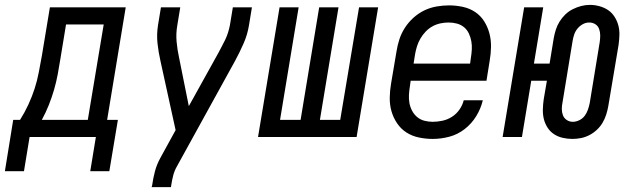

<svg xmlns="http://www.w3.org/2000/svg" viewBox="-63 -560 2583 785"><path d="M-43 140 -9 -70H19Q38 -100 53 -132.5Q68 -165 78.5 -197.5Q89 -230 95.5 -264Q102 -298 108 -331L141 -530H451L375 -70H419L384 140H306L329 0H58L35 140ZM108 -70H296L361 -460H207L184 -320Q179 -288 173 -256Q167 -224 158 -193Q149 -162 136.5 -130.5Q124 -99 108 -70Z M557 205 559 198Q563 169 570.5 140.5Q578 112 593 85L655 -28L593 -311Q585 -346 581 -382.5Q577 -419 583 -457L595 -530H674L662 -457Q656 -423 659 -390Q662 -357 669 -325L709 -126L830 -344Q837 -358 844.5 -371.5Q852 -385 858.5 -399Q865 -413 869.5 -427.5Q874 -442 877 -457L889 -530H967L955 -457Q949 -419 933 -382.5Q917 -346 898 -311L661 119Q650 138 645 158Q640 178 637 198L636 205Z M992 0 1080 -530H1158L1082 -70H1166L1242 -530H1321L1245 -70H1328L1405 -530H1483L1395 0Z M1706 8Q1677 8 1649 2Q1621 -4 1598.5 -18.5Q1576 -33 1560.5 -56Q1545 -79 1537.5 -105.5Q1530 -132 1530.5 -161Q1531 -190 1536 -219L1558 -349Q1562 -375 1570 -399.5Q1578 -424 1592.5 -446.5Q1607 -469 1627.5 -487.5Q1648 -506 1672 -517.5Q1696 -529 1722 -533.5Q1748 -538 1773 -538Q1801 -538 1829 -532Q1857 -526 1879.5 -511Q1902 -496 1916.5 -473Q1931 -450 1938 -423.5Q1945 -397 1944.5 -368Q1944 -339 1939 -311L1926 -230H1616L1613 -208Q1610 -190 1609 -172.5Q1608 -155 1611 -138.5Q1614 -122 1622 -107Q1630 -92 1642.5 -81.5Q1655 -71 1671.5 -66.5Q1688 -62 1706 -62Q1726 -62 1746.5 -66.5Q1767 -71 1785 -82.5Q1803 -94 1815.5 -112Q1828 -130 1833 -150H1911Q1903 -116 1884 -85Q1865 -54 1836.5 -32Q1808 -10 1774 -1Q1740 8 1706 8ZM1628 -300H1859L1862 -322Q1865 -340 1866 -357.5Q1867 -375 1864 -391.5Q1861 -408 1854 -423Q1847 -438 1834.5 -448.5Q1822 -459 1805.5 -463.5Q1789 -468 1771 -468Q1755 -468 1738 -464.5Q1721 -461 1705.5 -452.5Q1690 -444 1677.5 -431Q1665 -418 1656 -402.5Q1647 -387 1642 -371Q1637 -355 1634 -338Z M2277 8Q2257 8 2237.5 3.5Q2218 -1 2202 -11.5Q2186 -22 2175.5 -38.5Q2165 -55 2160.5 -73.5Q2156 -92 2156.5 -112.5Q2157 -133 2160 -154L2173 -230H2109L2071 0H1992L2080 -530H2158L2120 -300H2184L2201 -404Q2204 -421 2209.5 -438.5Q2215 -456 2225 -472Q2235 -488 2248.5 -501Q2262 -514 2279 -522.5Q2296 -531 2313.5 -535.5Q2331 -540 2349 -540Q2369 -540 2388.5 -534.5Q2408 -529 2423.5 -518.5Q2439 -508 2449.5 -491.5Q2460 -475 2465 -456.5Q2470 -438 2469.5 -417.5Q2469 -397 2466 -376L2424 -126Q2421 -109 2415.5 -91.5Q2410 -74 2400.5 -58Q2391 -42 2377 -29Q2363 -16 2346.5 -7.5Q2330 1 2312.5 4.5Q2295 8 2277 8ZM2279 -62Q2292 -62 2305.5 -68.5Q2319 -75 2327.5 -86.5Q2336 -98 2340.5 -111Q2345 -124 2348 -138L2389 -388Q2391 -402 2391 -415.5Q2391 -429 2386.5 -441.5Q2382 -454 2371 -461Q2360 -468 2346 -468Q2332 -468 2319.5 -461Q2307 -454 2298 -443Q2289 -432 2284.5 -418.5Q2280 -405 2278 -392L2237 -142Q2234 -128 2234 -114.5Q2234 -101 2238.5 -89Q2243 -77 2254 -69.5Q2265 -62 2279 -62Z"/></svg>

Font: Iosevka Curly Oblique
Style: Regular
Weight: 400
Italic angle: -9°
Monospace: yes
Designer: Belleve Invis
Foundry: Belleve Invis
Version: Version 11.1.0; ttfautohint (v1.8.3)